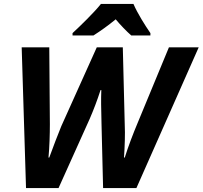

<svg xmlns="http://www.w3.org/2000/svg" viewBox="-20 -954 1028 974"><path d="M90 -714 112 0H277L435 -351C454 -395 473 -444 490 -497H494C492 -446 493 -412 495 -325L503 0H672L988 -714H837L676 -325C657 -280 630 -210 613 -155H609C613 -208 615 -281 613 -314L603 -714H471L291 -314C274 -273 249 -207 230 -155H226C231 -207 233 -273 233 -324L230 -714ZM348 -786V-774H454C493 -799 528 -824 567 -856C590 -828 623 -794 646 -774H743V-786C716 -825 677 -887 657 -934H492C459 -892 386 -821 348 -786Z"/></svg>

Font: BC Sans
Style: Bold Italic
Weight: 700
Italic angle: -12°
Designer: Monotype Design Team
Province of B.C.
Foundry: Monotype Imaging Inc.
Version: Version 2.000;GOOG;noto-source:20170915:90ef993387c0